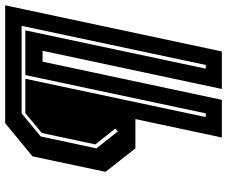

<svg xmlns="http://www.w3.org/2000/svg" viewBox="-86 -654 857 724"><g transform="rotate(-90 342.0 -291.5)"><path d="M186 117 255.5 -209H145L56.5 -321.5L115 -597L240 -700H684.5L510.5 117H369L513 -559H472L328 117ZM263 56.5H277L421.5 -624H590L445.5 56.5H459.5L607 -638H277L190 -566L145 -356L209 -275L219.5 -285L160 -360L203 -562L278 -624H407.5Z"/></g></svg>

Font: Tourney Condensed Regular
Style: Bold Italic
Weight: 700
Width: 3
Italic angle: -12°
Designer: Tyler Finck
Foundry: Etcetera Type Co
Version: Version 1.010; ttfautohint (v1.8.3)